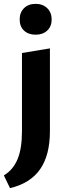

<svg xmlns="http://www.w3.org/2000/svg" viewBox="-43 -687 348 996"><path d="M71 -7V-412L216 -436V-7Q216 118 165 191Q114 264 9 289L-23 223Q25 194 48 139Q71 84 71 -7ZM142 -507Q104 -507 81.5 -528.5Q59 -550 59 -586Q59 -622 81.5 -644.5Q104 -667 142 -667Q179 -667 202 -644.5Q225 -622 225 -586Q225 -550 202 -528.5Q179 -507 142 -507Z"/></svg>

Font: Ysabeau Infant ExtraBold
Style: Regular
Weight: 800
Designer: Christian Thalmann (Catharsis Fonts)
Version: Version 2.001;gftools[0.9.30]; featfreeze: ss01,ss02,lnum